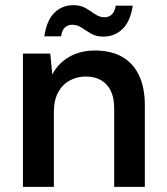

<svg xmlns="http://www.w3.org/2000/svg" viewBox="-20 -725 648 745"><path d="M69 0V-517H175L183 -436Q205 -479 248 -504Q291 -529 349 -529Q410 -529 453 -505Q496 -481 519 -433.5Q542 -386 542 -316V0H423V-305Q423 -364 394 -396Q365 -428 312 -428Q278 -428 249.5 -412Q221 -396 205 -365.5Q189 -335 189 -292V0ZM381 -583Q353 -583 333.5 -594.5Q314 -606 297 -617.5Q280 -629 260 -629Q243 -629 231.5 -618Q220 -607 217 -584H152Q161 -646 191 -675.5Q221 -705 265 -705Q293 -705 312.5 -693.5Q332 -682 349 -670Q366 -658 386 -658Q403 -658 414.5 -669.5Q426 -681 429 -703H495Q486 -642 455.5 -612.5Q425 -583 381 -583Z"/></svg>

Font: DM Sans 11pt SemiBold
Style: Regular
Weight: 600
Version: Version 4.004;gftools[0.9.30]